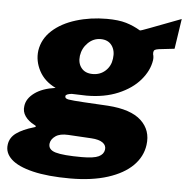

<svg xmlns="http://www.w3.org/2000/svg" viewBox="-105 -617 820 844"><g transform="rotate(5 305.5 -195.5)"><path d="M-51 51Q-47 19 -19 -1Q9 -21 57 -35Q64 -36 65 -40Q65 -43 58 -46Q32 -59 17.5 -79.5Q3 -100 7 -125Q11 -158 45 -183Q79 -208 137 -216Q87 -240 64 -283.5Q41 -327 47 -373Q55 -425 95.5 -462Q136 -499 199.5 -518.5Q263 -538 335 -538Q387 -538 420.5 -528Q454 -518 484 -500Q487 -499 526 -514L663 -566L643 -433Q604 -428 573 -425Q561 -423 556.5 -420Q552 -417 551 -410V-401Q555 -389 553 -374Q546 -328 510.5 -286.5Q475 -245 414.5 -219.5Q354 -194 275 -194L210 -196Q184 -193 183 -184Q181 -173 198.5 -170Q216 -167 267 -164L373 -158Q475 -151 520.5 -108.5Q566 -66 557 -1Q550 51 510.5 90.5Q471 130 401 152.5Q331 175 235 175Q136 175 70 159Q4 143 -26 115Q-56 87 -51 51ZM377 -366Q382 -401 365.5 -424Q349 -447 316 -447Q284 -447 260 -423.5Q236 -400 231 -366Q227 -333 244 -312Q261 -291 294 -291Q327 -291 350 -312Q373 -333 377 -366ZM377 36Q380 17 363.5 5Q347 -7 313 -9L210 -15Q174 -17 154.5 -3.5Q135 10 132 29Q128 57 162 67Q196 77 278 77Q331 77 352.5 66.5Q374 56 377 36Z"/></g></svg>

Font: Morrison ExtraBold
Style: Regular
Weight: 800
Designer: Pablo Impallari, Rodrigo Fuenzalida (Modified by Dan O. Williams)
Version: Version 0.03;June 6, 2019;FontCreator 11.5.0.2425 64-bit; tt